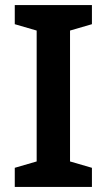

<svg xmlns="http://www.w3.org/2000/svg" viewBox="-20 -734 419 754"><path d="M341 0H38V-75L124 -100V-614L38 -639V-714H341V-639L255 -614V-100L341 -75Z"/></svg>

Font: Noto Sans Syriac Eastern SemiBold
Style: Regular
Weight: 600
Designer: Patrick Giasson and the Monotype Design Team
Foundry: Monotype Imaging Inc.
Version: Version 3.001